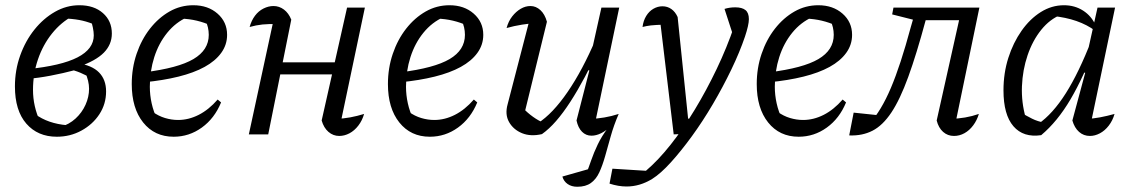

<svg xmlns="http://www.w3.org/2000/svg" viewBox="-20 -513 4327 733"><path d="M197 9Q124 9 80.5 -41Q37 -91 37 -183Q37 -245 57 -301Q77 -357 111.5 -400Q146 -443 190 -468Q234 -493 283 -493Q339 -493 373 -463Q407 -433 407 -385Q407 -343 376.5 -312Q346 -281 280 -258L269 -246Q220 -233 172.5 -224Q125 -215 85 -212V-249Q214 -262 276 -294Q338 -326 338 -378Q338 -391 334.5 -408Q331 -425 326 -438L348 -416Q321 -428 295.5 -434Q270 -440 236 -442L258 -452Q213 -428 178.5 -385Q144 -342 125 -286.5Q106 -231 106 -170Q106 -107 133 -49L113 -78Q139 -59 169.5 -48.5Q200 -38 236 -35L210 -28Q244 -38 268.5 -60.5Q293 -83 306.5 -113Q320 -143 320 -174Q320 -204 305 -237L328 -214Q311 -225 287.5 -235Q264 -245 238 -250L275 -272Q331 -264 358 -236.5Q385 -209 385 -164Q385 -116 359.5 -77Q334 -38 291 -14.5Q248 9 197 9Z M643 9Q570 9 526.5 -45.5Q483 -100 483 -192Q483 -253 501.5 -307.5Q520 -362 552.5 -403.5Q585 -445 627 -469Q669 -493 718 -493Q774 -493 810.5 -461Q847 -429 847 -380Q847 -342 824.5 -311Q802 -280 761 -257.5Q720 -235 661.5 -220.5Q603 -206 531 -199V-237Q660 -253 718.5 -287.5Q777 -322 777 -380Q777 -409 764 -436L789 -414Q761 -427 731.5 -434Q702 -441 670 -442L696 -448Q651 -428 618.5 -388Q586 -348 569 -295Q552 -242 552 -182Q552 -150 559 -118.5Q566 -87 580 -58L563 -86Q585 -70 610 -62.5Q635 -55 660 -55Q700 -55 738.5 -74.5Q777 -94 811 -133L824 -122Q799 -61 750.5 -26Q702 9 643 9Z M1275 6Q1252 6 1234 -9.5Q1216 -25 1208 -53L1305 -484H1373L1276 -23L1261 -59Q1291 -60 1317.5 -65Q1344 -70 1370 -78Q1363 -53 1348 -33.5Q1333 -14 1314 -4Q1295 6 1275 6ZM930 0 1029 -458 1040 -421Q1006 -422 982 -419.5Q958 -417 933 -410Q940 -435 953.5 -453Q967 -471 986 -480.5Q1005 -490 1024 -490Q1046 -490 1064 -476.5Q1082 -463 1092 -438L1004 0ZM1013 -229 1022 -275H1291L1282 -229Z M1621 9Q1548 9 1504.5 -45.5Q1461 -100 1461 -192Q1461 -253 1479.5 -307.5Q1498 -362 1530.5 -403.5Q1563 -445 1605 -469Q1647 -493 1696 -493Q1752 -493 1788.5 -461Q1825 -429 1825 -380Q1825 -342 1802.5 -311Q1780 -280 1739 -257.5Q1698 -235 1639.5 -220.5Q1581 -206 1509 -199V-237Q1638 -253 1696.5 -287.5Q1755 -322 1755 -380Q1755 -409 1742 -436L1767 -414Q1739 -427 1709.5 -434Q1680 -441 1648 -442L1674 -448Q1629 -428 1596.5 -388Q1564 -348 1547 -295Q1530 -242 1530 -182Q1530 -150 1537 -118.5Q1544 -87 1558 -58L1541 -86Q1563 -70 1588 -62.5Q1613 -55 1638 -55Q1678 -55 1716.5 -74.5Q1755 -94 1789 -133L1802 -122Q1777 -61 1728.5 -26Q1680 9 1621 9Z M2068 -430 1982 -79 1976 -101Q1994 -82 2015 -67Q2036 -52 2054 -45L2034 -43Q2090 -79 2147 -162Q2204 -245 2255 -365L2267 -334Q2241 -272 2213 -219.5Q2185 -167 2157.5 -124.5Q2130 -82 2103 -51Q2076 -20 2049 -1Q2006 9 1973 -4.5Q1940 -18 1923.5 -47Q1907 -76 1918 -115L2007 -458L2039 -426Q2005 -424 1973.5 -419Q1942 -414 1914 -406Q1921 -432 1935.5 -450.5Q1950 -469 1968 -479.5Q1986 -490 2005 -490Q2026 -490 2043 -474.5Q2060 -459 2068 -430ZM2248 -25 2233 -59Q2260 -60 2287 -64.5Q2314 -69 2342 -78Q2323 -34 2311.5 7.5Q2300 49 2290 84Q2280 119 2268 145Q2256 171 2236 185.5Q2216 200 2184 200Q2162 200 2147 189.5Q2132 179 2127 161L2250 126L2217 153Q2227 128 2237 99Q2247 70 2262 38.5Q2277 7 2302 -26L2313 -32Q2274 5 2238 5Q2217 5 2202 -10Q2187 -25 2181 -53L2230 -244L2223 -246L2276 -484H2344Z M2307 188 2318 131 2446 139Q2493 99 2540.5 39Q2588 -21 2632.5 -94.5Q2677 -168 2716 -249.5Q2755 -331 2784 -416L2786 -356L2746 -479Q2765 -485 2787 -485Q2813 -485 2826 -474.5Q2839 -464 2839 -440Q2839 -418 2824 -373Q2804 -314 2772 -247.5Q2740 -181 2701.5 -115.5Q2663 -50 2621.5 7Q2580 64 2541 107Q2502 150 2470 170Q2423 199 2372 199Q2341 199 2307 188ZM2552 0 2497 -460 2521 -419Q2482 -418 2465 -416Q2448 -414 2433 -410Q2436 -434 2447 -452Q2458 -470 2474.5 -479.5Q2491 -489 2509 -489Q2528 -489 2543 -478.5Q2558 -468 2567 -448L2607 -60H2640L2601 -2Z M3029 9Q2956 9 2912.5 -45.5Q2869 -100 2869 -192Q2869 -253 2887.5 -307.5Q2906 -362 2938.5 -403.5Q2971 -445 3013 -469Q3055 -493 3104 -493Q3160 -493 3196.5 -461Q3233 -429 3233 -380Q3233 -342 3210.5 -311Q3188 -280 3147 -257.5Q3106 -235 3047.5 -220.5Q2989 -206 2917 -199V-237Q3046 -253 3104.5 -287.5Q3163 -322 3163 -380Q3163 -409 3150 -436L3175 -414Q3147 -427 3117.5 -434Q3088 -441 3056 -442L3082 -448Q3037 -428 3004.5 -388Q2972 -348 2955 -295Q2938 -242 2938 -182Q2938 -150 2945 -118.5Q2952 -87 2966 -58L2949 -86Q2971 -70 2996 -62.5Q3021 -55 3046 -55Q3086 -55 3124.5 -74.5Q3163 -94 3197 -133L3210 -122Q3185 -61 3136.5 -26Q3088 9 3029 9Z M3222 4 3239 -83 3344 -72 3300 -42Q3344 -90 3381 -177Q3418 -264 3457 -409L3476 -475L3497 -430L3386 -458L3391 -484H3719L3670 -436H3514Q3479 -306 3447.5 -219.5Q3416 -133 3383 -83.5Q3350 -34 3311 -14Q3272 6 3222 4ZM3624 -25 3608 -59Q3638 -60 3664.5 -64.5Q3691 -69 3717 -78Q3710 -54 3695.5 -34.5Q3681 -15 3662 -4.5Q3643 6 3622 6Q3598 6 3580.5 -9.5Q3563 -25 3556 -53L3646 -456L3719 -484Z M3955 3Q3887 13 3849 -31Q3811 -75 3811 -168Q3811 -234 3829.5 -292Q3848 -350 3880 -395.5Q3912 -441 3953.5 -467Q3995 -493 4042 -493Q4083 -493 4115 -472.5Q4147 -452 4163 -416L4162 -395Q4099 -442 3998 -452L4031 -457Q3988 -440 3955 -399Q3922 -358 3903 -302Q3884 -246 3881.5 -184Q3879 -122 3896 -63L3875 -85Q3898 -71 3920 -60Q3942 -49 3967 -45L3944 -40Q3999 -78 4049 -157Q4099 -236 4147 -360L4165 -346Q4117 -219 4067 -134Q4017 -49 3955 3ZM4141 -25 4127 -59Q4153 -60 4179.5 -65Q4206 -70 4235 -78Q4228 -53 4213 -33.5Q4198 -14 4179 -4Q4160 6 4141 6Q4117 6 4099.5 -9.5Q4082 -25 4074 -53L4123 -235L4115 -237L4170 -484H4237Z"/></svg>

Font: Piazzolla 24pt
Style: Italic
Weight: 400
Italic angle: -11.3°
Designer: Juan Pablo del Peral
Foundry: Huerta Tipografica
Version: Version 2.005